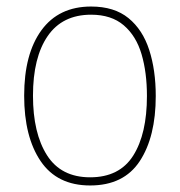

<svg xmlns="http://www.w3.org/2000/svg" viewBox="-20 -558 552 588"><path d="M457 -264Q457 -139 408 -64.5Q359 10 256 10Q155 10 104.5 -64.5Q54 -139 54 -265Q54 -393 107 -465.5Q160 -538 259 -538Q330 -538 373.5 -502.5Q417 -467 437 -405Q457 -343 457 -264ZM81 -265Q81 -150 124 -82.5Q167 -15 256 -15Q346 -15 388 -81.5Q430 -148 430 -264Q430 -336 413.5 -392Q397 -448 359 -480.5Q321 -513 259 -513Q171 -513 126 -447.5Q81 -382 81 -265Z"/></svg>

Font: Noto Sans Myanmar UI SemiCondensed Thin
Style: Regular
Weight: 100
Width: 4
Designer: Monotype Design Team
Foundry: Monotype Imaging Inc.
Version: Version 2.103; ttfautohint (v1.8.4.7-5d5b)